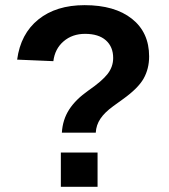

<svg xmlns="http://www.w3.org/2000/svg" viewBox="-20 -718 651 738"><path d="M553.2 -501Q553.2 -453.6 532 -416Q510.7 -378.4 452.6 -336.9L415.5 -310.1Q382.3 -286.1 366 -261.7Q349.6 -237.3 348.1 -208H217.8Q220.7 -257.8 245.8 -296.9Q271 -335.9 319.8 -370.1Q372.1 -406.2 393.6 -433.8Q415 -461.4 415 -495.1Q415 -538.1 387 -563Q358.9 -587.9 307.1 -587.9Q257.8 -587.9 224.4 -559.1Q190.9 -530.3 185.1 -482.9L45.9 -488.8Q59.1 -587.9 127.4 -643.1Q195.8 -698.2 305.2 -698.2Q420.9 -698.2 487.1 -645.8Q553.2 -593.3 553.2 -501ZM213.9 0V-131.8H355V0Z"/></svg>

Font: Liberation Sans
Style: Bold
Weight: 700
Designer: Steve Matteson
Foundry: Ascender Corporation
Version: Version 2.1.5